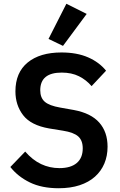

<svg xmlns="http://www.w3.org/2000/svg" viewBox="-20 -989 640 1021"><path d="M292 12Q202 12 138.5 -19Q75 -50 35 -101L114 -183Q153 -138 198.5 -116.5Q244 -95 296 -95Q356 -95 388 -122Q420 -149 420 -200Q420 -242 396 -263.5Q372 -285 315 -294L241 -306Q144 -323 103 -376.5Q62 -430 62 -503Q62 -603 127 -656.5Q192 -710 307 -710Q389 -710 448.5 -684Q508 -658 544 -613L467 -531Q439 -564 400 -583.5Q361 -603 308 -603Q194 -603 194 -509Q194 -469 218 -448Q242 -427 300 -417L373 -404Q464 -387 508 -337Q552 -287 552 -209Q552 -160 535 -119.5Q518 -79 485 -49.5Q452 -20 403.5 -4Q355 12 292 12ZM315 -745 238 -782 333 -969 441 -915Z"/></svg>

Font: IBM Plex Mono SmBld
Style: Regular
Weight: 600
Monospace: yes
Designer: Mike Abbink, Paul van der Laan, Pieter van Rosmalen
Foundry: Bold Monday
Version: Version 2.3